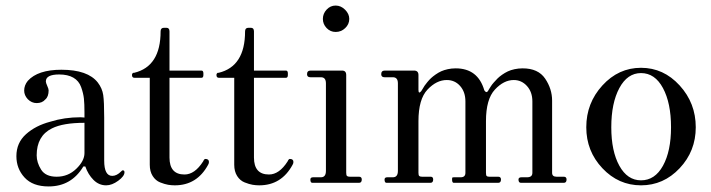

<svg xmlns="http://www.w3.org/2000/svg" viewBox="-20 -658 2558 691"><path d="M155 13Q98 13 68.5 -19Q39 -51 39 -96Q39 -144 73.5 -175Q108 -206 161 -220Q212 -236 270 -236L284 -235V-254Q284 -284 282 -303Q280 -322 272 -344.5Q264 -367 244 -378.5Q224 -390 193 -390Q145 -390 145 -365Q145 -360 150 -349Q155 -338 155 -333Q155 -310 143 -300Q132 -287 112 -287Q94 -287 80 -301Q67 -315 67 -332Q67 -351 80 -367Q116 -407 201 -407Q296 -407 332 -361Q348 -340 351.5 -316Q355 -292 355 -235V-80Q355 -25 384 -25Q400 -25 416 -41Q417 -42 418 -43Q420 -45 422 -45Q428 -45 428 -38Q428 -24 405.5 -7.5Q383 9 362 9Q336 9 316.5 -10.5Q297 -30 287 -59H280Q237 13 155 13ZM184 -22Q225 -22 254.5 -50.5Q284 -79 284 -107V-216Q207 -216 167 -196Q112 -169 112 -99Q112 -73 128 -47.5Q144 -22 184 -22Z M609 9Q597 9 585 7Q573 5 556.5 -1.5Q540 -8 529.5 -24.5Q519 -41 519 -65V-378H464Q455 -378 455 -388Q455 -392 457 -394Q459 -396 460 -396Q461 -396 463 -396Q558 -419 558 -545Q558 -558 570 -558H579Q590 -558 590 -545V-404H705Q712 -404 712 -394V-388Q712 -378 705 -378H590V-91Q590 -30 644 -30Q681 -30 711 -77Q715 -86 719 -86Q732 -86 732 -75Q732 -70 729 -65Q689 9 609 9Z M913 9Q901 9 889 7Q877 5 860.5 -1.5Q844 -8 833.5 -24.5Q823 -41 823 -65V-378H768Q759 -378 759 -388Q759 -392 761 -394Q763 -396 764 -396Q765 -396 767 -396Q862 -419 862 -545Q862 -558 874 -558H883Q894 -558 894 -545V-404H1009Q1016 -404 1016 -394V-388Q1016 -378 1009 -378H894V-91Q894 -30 948 -30Q985 -30 1015 -77Q1019 -86 1023 -86Q1036 -86 1036 -75Q1036 -70 1033 -65Q993 9 913 9Z M1188 -543Q1169 -543 1155.5 -557Q1142 -571 1142 -590Q1142 -609 1155.5 -623.5Q1169 -638 1188 -638Q1207 -638 1222 -623Q1237 -608 1237 -590Q1237 -571 1222.5 -557Q1208 -543 1188 -543ZM1104 0Q1097 0 1097 -12Q1097 -20 1107 -20H1135Q1153 -20 1153 -43V-358Q1153 -380 1135 -380H1097Q1085 -380 1085 -391Q1085 -404 1098 -404H1211Q1226 -404 1226 -388V-36Q1226 -27 1229 -24.5Q1232 -22 1239 -22H1272Q1282 -22 1282 -12Q1282 0 1272 0Z M1371 0Q1364 0 1364 -12Q1364 -20 1374 -20H1394Q1412 -20 1412 -43V-358Q1412 -380 1394 -380H1364Q1352 -380 1352 -391Q1352 -404 1365 -404H1470Q1486 -404 1486 -388V-335Q1486 -318 1496 -330Q1497 -331 1501 -338Q1505 -345 1508 -349.5Q1511 -354 1518 -362.5Q1525 -371 1531.5 -377Q1538 -383 1548 -390Q1558 -397 1568 -401.5Q1578 -406 1591.5 -409Q1605 -412 1620 -412Q1700 -412 1723 -333Q1730 -322 1736 -330Q1736 -331 1740 -337Q1744 -343 1747 -348Q1750 -353 1757 -361Q1764 -369 1770.5 -375.5Q1777 -382 1787 -389Q1797 -396 1807.5 -401Q1818 -406 1832 -409Q1846 -412 1861 -412Q1917 -412 1942 -375Q1967 -338 1967 -296V-36Q1967 -22 1983 -22H2009Q2019 -22 2019 -12Q2019 0 2009 0H1855Q1846 0 1846 -12Q1846 -20 1857 -20H1877Q1896 -20 1896 -36V-293Q1896 -327 1876.5 -348.5Q1857 -370 1829 -370Q1793 -370 1761 -335.5Q1729 -301 1729 -222V-36Q1729 -27 1731.5 -24.5Q1734 -22 1741 -22H1773Q1783 -22 1783 -12Q1783 0 1773 0H1613Q1607 0 1607 -12Q1607 -18 1608 -19Q1609 -20 1615 -20H1638Q1655 -20 1655 -36V-293Q1655 -327 1636 -348.5Q1617 -370 1588 -370Q1551 -370 1518.5 -335.5Q1486 -301 1486 -222V-36Q1486 -27 1489 -24.5Q1492 -22 1499 -22H1530Q1539 -22 1539 -12Q1539 0 1529 0Z M2090 -200Q2090 -287 2148 -350.5Q2206 -414 2287 -414Q2368 -414 2426 -350.5Q2484 -287 2484 -200Q2484 -114 2426 -52.5Q2368 9 2287 9Q2206 9 2148 -52.5Q2090 -114 2090 -200ZM2287 -9Q2337 -9 2366 -61.5Q2395 -114 2395 -200Q2395 -287 2366 -341Q2337 -395 2287 -395Q2238 -395 2209 -341Q2180 -287 2180 -200Q2180 -114 2209 -61.5Q2238 -9 2287 -9Z"/></svg>

Font: HK Venetian
Style: Regular
Weight: 400
Designer: Alfredo Marco Pradil
Foundry: Alfredo Marco Pradil
Version: Version 1.000;PS 001.000;hotconv 1.0.88;makeotf.lib2.5.64775